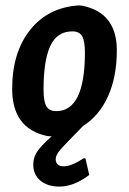

<svg xmlns="http://www.w3.org/2000/svg" viewBox="-20 -494 476 710"><path d="M200 196Q156 196 129.5 174Q103 152 103 115Q103 89 116.5 68Q130 47 171 10H166L154 9Q25 -19 25 -165Q25 -300 91.5 -383.5Q158 -467 272 -474L284 -473Q412 -447 412 -308Q412 -210 379.5 -138Q347 -66 287 -28Q218 42 202 61Q186 80 186 94Q186 121 216 121Q244 121 290 91L296 92L310 153Q253 196 200 196ZM248 -378Q191 -378 166 -324Q141 -270 141 -163Q141 -119 151.5 -101Q162 -83 188 -83Q294 -83 294 -300Q294 -343 283.5 -360.5Q273 -378 248 -378Z"/></svg>

Font: Alegreya Sans SC
Style: Bold Italic
Weight: 700
Italic angle: -7°
Designer: Juan Pablo del Peral
Foundry: Huerta Tipografica
Version: Version 2.007